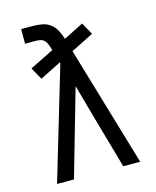

<svg xmlns="http://www.w3.org/2000/svg" viewBox="-111 -812 722 888"><g transform="rotate(-15 250.0 -367.5)"><path d="M51 0 210 -535 209 -540 107 -489 75 -547 190 -604 187 -614Q184 -624 180 -634Q176 -644 168.5 -652Q161 -660 150 -662.5Q139 -665 129 -665H76V-735H129Q151 -735 173 -731.5Q195 -728 213 -715.5Q231 -703 241.5 -683.5Q252 -664 259 -643Q259 -642 259.5 -641Q260 -640 260 -639L355 -687L387 -629L279 -575L449 0H368L293 -264L251 -415L132 0Z"/></g></svg>

Font: Iosevka SS18
Style: Regular
Weight: 400
Monospace: yes
Designer: Belleve Invis
Foundry: Belleve Invis
Version: Version 25.1.1; ttfautohint (v1.8.4)